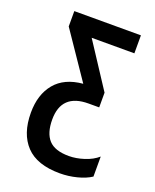

<svg xmlns="http://www.w3.org/2000/svg" viewBox="-136 -794 715 883"><g transform="rotate(20 221.5 -352.0)"><path d="M265 10Q153 10 99 -47Q45 -104 45 -207Q45 -296 90.5 -351Q136 -406 226 -414L73 -639V-714H399V-626H190L332 -409V-337H280Q148 -337 148 -211Q148 -145 178 -112Q208 -79 277 -79Q312 -79 351 -91.5Q390 -104 416 -127V-29Q389 -11 348 -0.5Q307 10 265 10Z"/></g></svg>

Font: Noto Sans ExtraCondensed Medium
Style: Regular
Weight: 500
Width: 2
Designer: Monotype Design Team
Foundry: Monotype Imaging Inc.
Version: Version 2.013; ttfautohint (v1.8.4.7-5d5b)